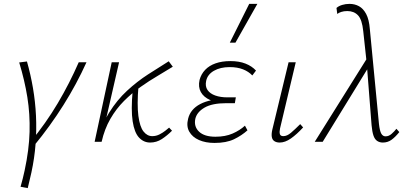

<svg xmlns="http://www.w3.org/2000/svg" viewBox="-20 -731 2107 990"><path d="M155 21 137 1Q217 -96 278 -199Q339 -302 386 -410H426Q375 -297 307 -189Q239 -81 155 21ZM123 239 86 232Q92 210 97.5 189Q103 168 107 148Q130 41 132.5 -51Q135 -143 121 -230Q107 -317 79 -409L119 -414Q138 -347 150 -277Q162 -207 165.5 -135Q169 -63 163.5 10.5Q158 84 142 158Q137 179 132.5 199Q128 219 123 239Z M486 0Q503 -86 543 -150.5Q583 -215 635 -263Q687 -311 743.5 -347.5Q800 -384 850 -415L871 -387Q836 -365 792.5 -339.5Q749 -314 704.5 -282.5Q660 -251 619.5 -210.5Q579 -170 549 -118Q519 -66 504 0ZM468 0 556 -410H594L500 0ZM754 4Q721 4 697 -21.5Q673 -47 664 -105.5Q655 -164 664 -263L694 -288Q686 -190 693.5 -133.5Q701 -77 720 -53Q739 -29 765 -29Q785 -29 802.5 -38Q820 -47 832.5 -57Q845 -67 852 -73L867 -57Q842 -32 814.5 -14Q787 4 754 4Z M1086 6Q1040 6 1006 -9Q972 -24 956 -52Q940 -80 950 -119Q962 -168 1012.5 -194.5Q1063 -221 1146 -221L1144 -200Q1098 -200 1064 -215Q1030 -230 1015.5 -256.5Q1001 -283 1009 -319Q1017 -349 1038 -371Q1059 -393 1092 -404.5Q1125 -416 1168 -416Q1213 -416 1246 -403Q1279 -390 1300 -367L1281 -342Q1262 -362 1233 -373.5Q1204 -385 1164 -385Q1116 -385 1083 -366Q1050 -347 1043 -314Q1037 -286 1050 -267Q1063 -248 1090 -238.5Q1117 -229 1152 -229H1196L1191 -199H1147Q1074 -199 1034.5 -176Q995 -153 987 -118Q979 -78 1006.5 -52Q1034 -26 1091 -26Q1142 -26 1179.5 -42.5Q1217 -59 1243 -83L1256 -59Q1226 -32 1186.5 -13Q1147 6 1086 6ZM1165 -511 1265 -711H1307L1194 -511Z M1422 4Q1406 4 1395 -3Q1384 -10 1381.5 -25Q1379 -40 1384 -62L1468 -410H1505L1424 -69Q1420 -51 1423 -40Q1426 -29 1441 -29Q1460 -29 1480.5 -46.5Q1501 -64 1528 -91L1543 -74Q1510 -38 1480 -17Q1450 4 1422 4Z M1954 4Q1937 4 1924.5 -4.5Q1912 -13 1905.5 -32.5Q1899 -52 1896 -85L1871 -404L1853 -570Q1847 -630 1826 -652Q1805 -674 1771 -674Q1753 -674 1739.5 -669.5Q1726 -665 1719 -659L1715 -690Q1726 -700 1744 -705.5Q1762 -711 1782 -711Q1809 -711 1831 -699Q1853 -687 1868 -659Q1883 -631 1887 -581L1934 -92Q1938 -56 1946 -42Q1954 -28 1968 -28Q1985 -28 1999.5 -41Q2014 -54 2024 -67L2039 -50Q2018 -24 1998.5 -10Q1979 4 1954 4ZM1603 0 1876 -436 1886 -394 1644 0Z"/></svg>

Font: Ysabeau Office ExtraLight
Style: Italic
Weight: 250
Italic angle: -12°
Designer: Christian Thalmann (Catharsis Fonts)
Version: Version 2.001;gftools[0.9.30]; featfreeze: tnum,lnum,ss02